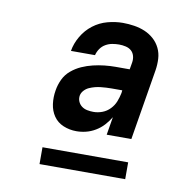

<svg xmlns="http://www.w3.org/2000/svg" viewBox="-63 -756 626 629"><g transform="rotate(10 250.0 -441.5)"><path d="M208 -317Q185 -317 164.5 -325.5Q144 -334 132 -351.5Q120 -369 117 -391.5Q114 -414 118 -437Q121 -456 129.5 -474Q138 -492 153.5 -505Q169 -518 187 -526Q205 -534 224 -538.5Q243 -543 261.5 -545Q280 -547 298 -547H345L349 -570Q351 -582 348 -592.5Q345 -603 337.5 -609.5Q330 -616 319 -618.5Q308 -621 297 -621Q286 -621 274.5 -619Q263 -617 252.5 -611Q242 -605 235 -595Q228 -585 225 -573H145Q149 -598 163 -622Q177 -646 198.5 -662.5Q220 -679 246 -686Q272 -693 297 -693Q316 -693 335 -690Q354 -687 370.5 -680Q387 -673 400.5 -661Q414 -649 422 -632.5Q430 -616 431 -597Q432 -578 429 -559L390 -323H308L318 -383Q309 -368 297.5 -355.5Q286 -343 271 -334Q256 -325 240 -321Q224 -317 208 -317ZM252 -389Q267 -389 281.5 -394.5Q296 -400 307 -411.5Q318 -423 323.5 -437Q329 -451 332 -466L333 -475H298Q289 -475 280 -474.5Q271 -474 261.5 -473Q252 -472 242.5 -469.5Q233 -467 224 -463Q215 -459 208 -451.5Q201 -444 199 -435Q197 -424 201 -414.5Q205 -405 213 -399Q221 -393 231.5 -391Q242 -389 252 -389ZM393 -190H108V-246H393Z"/></g></svg>

Font: Iosevka SS04 Medium Oblique
Style: Regular
Weight: 500
Italic angle: -9°
Monospace: yes
Designer: Belleve Invis
Foundry: Belleve Invis
Version: Version 19.0.0; ttfautohint (v1.8.4)